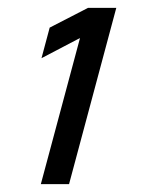

<svg xmlns="http://www.w3.org/2000/svg" viewBox="-20 -740 376 490"><path d="M84.2 -270H156.2L276.8 -720H204.8L106.8 -669.5L85.9 -591.5L184.2 -643Z"/></svg>

Font: Manrope
Style: SemiBoldItalic
Weight: 600
Italic angle: -15°
Designer: Mikhail Sharanda
Foundry: Mikhail Sharanda
Version: Version 4.502;hotconv 1.0.109;makeotfexe 2.5.65596